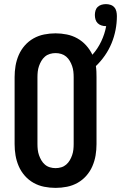

<svg xmlns="http://www.w3.org/2000/svg" viewBox="-20 -905 588 933"><path d="M250 8Q222 8 194.5 2.5Q167 -3 143 -16.5Q119 -30 100.5 -51Q82 -72 71 -97.5Q60 -123 55.5 -150Q51 -177 51 -205V-530Q51 -558 55.5 -585Q60 -612 71 -637.5Q82 -663 100.5 -684Q119 -705 143 -718.5Q167 -732 194.5 -737.5Q222 -743 250 -743Q277 -743 304.5 -737.5Q332 -732 356 -718.5Q380 -705 398.5 -684.5Q417 -664 429 -639Q455 -668 472 -704Q489 -740 496 -778H494Q483 -778 472.5 -781.5Q462 -785 454.5 -792.5Q447 -800 444 -810.5Q441 -821 441 -832Q441 -843 444 -853.5Q447 -864 455 -871.5Q463 -879 473.5 -882Q484 -885 495 -885Q506 -885 517 -881.5Q528 -878 535.5 -869.5Q543 -861 545.5 -849.5Q548 -838 548 -827Q548 -793 541.5 -759.5Q535 -726 522 -694.5Q509 -663 489.5 -635Q470 -607 446 -584Q448 -570 448.5 -556.5Q449 -543 449 -530V-205Q449 -177 444.5 -150Q440 -123 429 -97.5Q418 -72 399.5 -51Q381 -30 357 -16.5Q333 -3 305.5 2.5Q278 8 250 8ZM250 -88Q264 -88 277.5 -92Q291 -96 301.5 -105Q312 -114 319 -126Q326 -138 330.5 -151Q335 -164 336.5 -177.5Q338 -191 338 -205V-530Q338 -544 336.5 -557.5Q335 -571 330.5 -584Q326 -597 319 -609Q312 -621 301.5 -630Q291 -639 277.5 -643Q264 -647 250 -647Q236 -647 222.5 -643Q209 -639 198.5 -630Q188 -621 181 -609Q174 -597 169.5 -584Q165 -571 163.5 -557.5Q162 -544 162 -530V-205Q162 -191 163.5 -177.5Q165 -164 169.5 -151Q174 -138 181 -126Q188 -114 198.5 -105Q209 -96 222.5 -92Q236 -88 250 -88Z"/></svg>

Font: Iosevka SS18
Style: Bold
Weight: 700
Monospace: yes
Designer: Belleve Invis
Foundry: Belleve Invis
Version: Version 25.1.1; ttfautohint (v1.8.4)